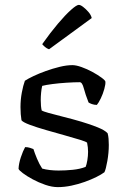

<svg xmlns="http://www.w3.org/2000/svg" viewBox="-20 -767 521 787"><path d="M217 0Q193 0 165.5 -9.5Q138 -19 114 -32Q90 -45 74 -57Q58 -69 56 -75Q57 -97 65.5 -122.5Q74 -148 83 -164Q94 -164 103 -161Q112 -158 117 -156Q122 -140 131.5 -117Q141 -94 153 -76Q167 -72 184.5 -70Q202 -68 220 -68Q248 -68 278 -71Q308 -74 331 -83Q335 -92 338 -110Q341 -128 341 -145Q341 -153 340 -163Q339 -173 337 -182Q334 -186 308 -194Q282 -202 244.5 -212.5Q207 -223 168.5 -234Q130 -245 102 -255.5Q74 -266 68 -274Q66 -286 65 -299.5Q64 -313 64 -328Q64 -359 69.5 -388Q75 -417 82 -436Q94 -444 117 -455Q140 -466 168 -476Q196 -486 224.5 -493Q253 -500 277 -500Q292 -500 314.5 -492Q337 -484 359 -472Q381 -460 396.5 -448.5Q412 -437 412 -432Q413 -422 407.5 -402Q402 -382 393 -363.5Q384 -345 377 -337Q366 -337 356.5 -340.5Q347 -344 343 -347Q330 -380 323.5 -405Q317 -430 307 -430Q284 -430 253 -428Q222 -426 195 -422.5Q168 -419 153 -415Q150 -403 148.5 -387Q147 -371 147 -357Q147 -344 148 -333Q149 -322 151 -314Q155 -311 179.5 -304Q204 -297 240.5 -288Q277 -279 314 -268Q351 -257 380.5 -245Q410 -233 421 -221Q424 -211 425 -198.5Q426 -186 426 -173Q426 -141 420 -107Q414 -73 408 -61Q396 -52 375 -41.5Q354 -31 327.5 -21.5Q301 -12 272.5 -6Q244 0 217 0ZM181 -565Q172 -568 164.5 -574.5Q157 -581 153 -586Q187 -634 217.5 -670Q248 -706 271 -726.5Q294 -747 303 -747Q310 -747 321 -738.5Q332 -730 342.5 -718Q353 -706 356 -693Z"/></svg>

Font: Texturina 12pt Light
Style: Regular
Weight: 300
Designer: Guillermo Torres Carreño
Foundry: Omnibus-Type
Version: Version 1.002